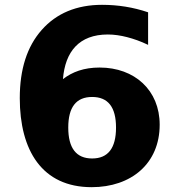

<svg xmlns="http://www.w3.org/2000/svg" viewBox="-20 -715 735 796"><path d="M360 61C524 61 642 -37 642 -198C642 -341 538 -435 393 -435C328 -435 280 -417 241 -387C250 -501 308 -572 427 -572C453 -572 480 -568 507 -561C534 -554 563 -544 594 -529V-664C532 -685 469 -695 403 -695C298 -695 214 -660 153 -591C92 -522 62 -428 62 -308C62 -92 154 61 360 61ZM362 -313C428 -313 461 -271 461 -186C461 -101 428 -58 362 -58C296 -58 263 -101 263 -186C263 -271 296 -313 362 -313Z"/></svg>

Font: Iranian Sans Web
Style: Bold
Weight: 700
Designer: Hooman Mehr, Hadi Navid in Neviseh Pardaz Co. Ltd. (http://nevisa.com)
Foundry: http://font-store.ir
Version: 5.0.2 build 3/9/1393